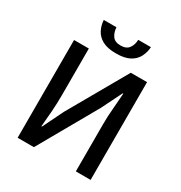

<svg xmlns="http://www.w3.org/2000/svg" viewBox="-194 -978 1048 1114"><g transform="rotate(30 330.5 -421.0)"><path d="M86 0V-655H185V-343Q185 -290 181 -233Q177 -176 172 -127H176L243 -264L466 -655H575V0H476V-315Q476 -369 481 -423.5Q486 -478 489 -528H485L417 -391L195 0ZM335 -709Q277 -709 243.5 -727.5Q210 -746 194.5 -776.5Q179 -807 177 -842H262Q264 -808 280.5 -785Q297 -762 335 -762Q373 -762 390 -785Q407 -808 408 -842H493Q491 -807 475.5 -776.5Q460 -746 426.5 -727.5Q393 -709 335 -709Z"/></g></svg>

Font: UmiuVSE Medium
Style: Regular
Weight: 500
Designer: Paul D. Hunt
Foundry: Adobe
Version: Version 3.046;September 5, 2023;FontCreator 14.0.0.2901 64-b